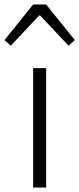

<svg xmlns="http://www.w3.org/2000/svg" viewBox="-48 -837 354 857"><path d="M100 0H158V-533H100ZM-28 -658 0 -633 127 -768H131L258 -633L286 -658L158 -817H100Z"/></svg>

Font: Noto Sans CJK KR Light
Style: Regular
Weight: 300
Designer: Ryoko NISHIZUKA (kana & ideographs); Paul D. Hunt (Latin, Greek & Cyrillic); Wenlong ZHANG (bopomofo); Sandoll Communica
Foundry: Adobe Systems Incorporated
Version: Version 1.004;PS 1.004;hotconv 1.0.82;makeotf.lib2.5.63406